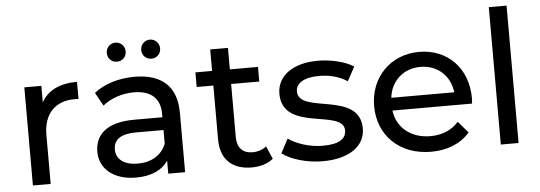

<svg xmlns="http://www.w3.org/2000/svg" viewBox="-49 -885 2904 1033"><g transform="rotate(-5 1403.0 -368.0)"><path d="M183 -441V-530H91V0H187V-264C187 -380 251 -443 354 -443C361 -443 368 -443 376 -442V-535C283 -535 217 -503 183 -441Z M600 -624C628 -624 651 -645 651 -675C651 -705 628 -727 600 -727C572 -727 549 -705 549 -675C549 -645 572 -624 600 -624ZM786 -624C814 -624 837 -645 837 -675C837 -705 814 -727 786 -727C758 -727 735 -705 735 -675C735 -645 758 -624 786 -624ZM686 -535C601 -535 522 -511 467 -467L507 -395C548 -430 612 -452 675 -452C770 -452 817 -405 817 -324V-305H665C507 -305 452 -235 452 -150C452 -58 528 6 648 6C731 6 790 -22 822 -70V0H913V-320C913 -465 831 -535 686 -535ZM664 -68C591 -68 547 -101 547 -154C547 -199 574 -236 669 -236H817V-162C793 -101 736 -68 664 -68Z M1359 -100C1339 -84 1312 -75 1284 -75C1231 -75 1201 -107 1201 -164V-451H1353V-530H1201V-646H1105V-530H1015V-451H1105V-160C1105 -53 1166 6 1273 6C1316 6 1360 -6 1389 -31Z M1657 6C1798 6 1886 -55 1886 -151C1886 -357 1550 -255 1550 -380C1550 -422 1591 -453 1675 -453C1727 -453 1780 -442 1828 -411L1869 -487C1823 -517 1745 -535 1676 -535C1540 -535 1455 -471 1455 -376C1455 -165 1790 -268 1790 -149C1790 -104 1753 -77 1664 -77C1595 -77 1523 -100 1478 -132L1438 -56C1482 -21 1569 6 1657 6Z M2485 -262C2485 -425 2376 -535 2223 -535C2070 -535 1957 -422 1957 -265C1957 -107 2071 6 2242 6C2330 6 2403 -24 2451 -80L2398 -142C2359 -99 2307 -78 2245 -78C2140 -78 2065 -140 2053 -233H2483C2484 -242 2485 -254 2485 -262ZM2223 -454C2316 -454 2383 -391 2393 -302H2053C2063 -392 2131 -454 2223 -454Z M2618 0H2714V-742H2618Z"/></g></svg>

Font: AWKNG-Font Medium
Style: Regular
Weight: 500
Designer: Awakening Church
Foundry: Awakening Church
Version: Version 1.700;PS 001.700;hotconv 1.0.88;makeotf.lib2.5.64775